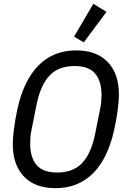

<svg xmlns="http://www.w3.org/2000/svg" viewBox="-20 -974 654 1006"><path d="M270 12Q164 12 105.5 -49Q47 -110 47 -219Q47 -251 53 -298Q59 -345 71 -401Q104 -553 182 -631.5Q260 -710 380 -710Q486 -710 544.5 -649Q603 -588 603 -479Q603 -447 597 -400Q591 -353 579 -297Q546 -145 468 -66.5Q390 12 270 12ZM279 -70Q365 -70 412 -121.5Q459 -173 479 -275L504 -400Q509 -423 510.5 -442Q512 -461 512 -476Q512 -549 478.5 -588.5Q445 -628 371 -628Q285 -628 238 -576.5Q191 -525 171 -423L146 -298Q141 -275 139.5 -256Q138 -237 138 -222Q138 -149 171.5 -109.5Q205 -70 279 -70ZM419 -752 368 -782 469 -954 538 -912Z"/></svg>

Font: IBM Plex Sans Cond Text
Style: Italic
Weight: 450
Width: 3
Italic angle: -11°
Designer: Mike Abbink, Paul van der Laan, Pieter van Rosmalen
Foundry: Bold Monday
Version: Version 1.3